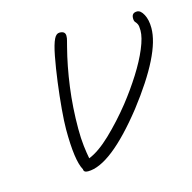

<svg xmlns="http://www.w3.org/2000/svg" viewBox="-67 -438 517 516"><g transform="rotate(-15 191.0 -180.5)"><path d="M118 10Q106 10 106 1Q90 -27 90 -114Q90 -135 93 -170Q96 -205 101 -243Q106 -281 112 -312.5Q118 -344 125 -358Q131 -370 140 -370Q156 -370 156 -357Q156 -350 154 -343.5Q152 -337 150 -328Q137 -278 129.5 -222Q122 -166 122 -107Q122 -80 124.5 -59Q127 -38 130 -23Q158 -34 192 -66.5Q226 -99 258 -139Q284 -172 305.5 -206Q327 -240 339.5 -270Q352 -300 352 -319Q352 -332 349.5 -337Q347 -342 344 -345Q341 -348 341 -356Q341 -371 356 -371Q366 -371 374 -356Q382 -341 382 -318Q382 -247 283 -119Q181 10 118 10Z"/></g></svg>

Font: Oooh Baby
Style: Regular
Weight: 400
Designer: Robert E. Leuschke
Foundry: Robert E. Leuschke
Version: Version 1.011; ttfautohint (v1.8.3)